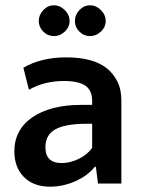

<svg xmlns="http://www.w3.org/2000/svg" viewBox="-20 -691 541 723"><path d="M349 0 341 -63H337Q310 -29 263.5 -8.5Q217 12 169 12Q106 12 70 -24.5Q34 -61 34 -121Q34 -162 51.5 -194.5Q69 -227 102 -249.5Q135 -272 181 -284Q227 -296 284 -296H327V-311Q327 -350 302 -368Q276 -386 221 -386Q147 -386 89 -353L68 -436Q135 -475 230 -475Q330 -475 382 -434Q406 -415 421.5 -385Q437 -355 437 -313V0ZM212 -77Q244 -77 276 -92.5Q308 -108 327 -134V-225H308Q226 -225 188.5 -204Q151 -183 151 -137Q151 -77 212 -77ZM126 -612Q126 -635 143 -653Q160 -671 183 -671Q206 -671 224 -653Q242 -635 242 -612Q242 -589 224 -572Q206 -555 183 -555Q160 -555 143 -572Q126 -589 126 -612ZM262 -612Q262 -635 279 -653Q296 -671 319 -671Q342 -671 360 -653Q378 -635 378 -612Q378 -589 360 -572Q342 -555 319 -555Q296 -555 279 -572Q262 -589 262 -612Z"/></svg>

Font: Quattrocento Sans
Style: Bold
Weight: 700
Designer: Pablo Impallari
Foundry: Pablo Impallari, Igino Marini, Brenda Gallo
Version: Version 2.000